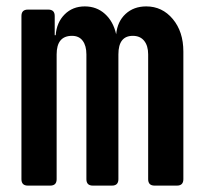

<svg xmlns="http://www.w3.org/2000/svg" viewBox="-20 -580 640 600"><path d="M67 0Q47 0 47 -20V-530Q47 -550 67 -550H131Q151 -550 151 -530V-470H154Q157 -510 182 -535Q207 -560 245 -560Q282 -560 308 -536.5Q334 -513 343 -473Q347 -513 372.5 -536.5Q398 -560 437 -560Q487 -560 520 -520.5Q553 -481 553 -419V-20Q553 0 533 0H463Q443 0 443 -20V-410Q443 -437 430.5 -452.5Q418 -468 395 -468Q350 -468 350 -410V-20Q350 0 330 0H270Q250 0 250 -20V-410Q250 -437 238.5 -452.5Q227 -468 205 -468Q157 -468 157 -410V-20Q157 0 137 0Z"/></svg>

Font: Pitagon Sans Mono
Style: Bold
Weight: 700
Monospace: yes
Designer: Travis Tran
Foundry: Pitagon
Version: Version 1.001; ttfautohint (v1.8.4.7-5d5b);gftools[0.9.26]